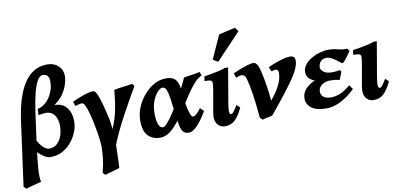

<svg xmlns="http://www.w3.org/2000/svg" viewBox="-96 -1060 3331 1594"><g transform="rotate(-10 1569.0 -263.5)"><path d="M493.2 -185.1Q487.3 -157.7 469.5 -122.6Q451.7 -87.4 422.1 -54.9Q392.6 -22.5 350.6 -1.2Q308.6 20 254.4 20Q234.4 20 209.5 6.6Q184.6 -6.8 161.9 -28.6Q139.2 -50.3 124.3 -75.2Q109.4 -100.1 109.4 -123Q109.4 -127 109.6 -130.9Q109.9 -134.8 111.3 -138.2L137.2 -209.5Q138.2 -191.4 148.7 -164.8Q159.2 -138.2 176.5 -112.1Q193.8 -85.9 215.1 -68.4Q236.3 -50.8 258.3 -50.8Q302.7 -50.8 331.8 -84Q360.8 -117.2 370.6 -163.1Q377.4 -193.8 376.7 -226.3Q376 -258.8 365.7 -286.4Q355.5 -314 334 -331.1Q312.5 -348.1 277.8 -348.1Q265.6 -348.1 247.6 -345.2Q229.5 -342.3 216.8 -339.4L218.8 -392.1Q259.3 -400.9 288.8 -428.2Q318.4 -455.6 335.9 -491.5Q353.5 -527.3 358.9 -561Q362.3 -584 361.3 -607.4Q360.4 -630.9 348.6 -646.5Q336.9 -662.1 308.1 -662.1Q282.2 -662.1 261.2 -624.8Q240.2 -587.4 224.1 -522Q208 -456.5 195.8 -372.1Q173.8 -215.3 160.4 -112.5Q147 -9.8 141.1 52.5Q135.3 114.7 135.3 149.9Q135.3 189 141.6 208.5Q133.8 210.9 115.5 215.6Q97.2 220.2 75.4 225.8Q53.7 231.4 36.1 236.3Q18.6 241.2 12.2 244.1L-8.8 225.1Q-4.4 189 6.1 112.8Q16.6 36.6 31.5 -72.5Q46.4 -181.6 64.5 -315.9Q72.3 -373.5 85.9 -433.8Q99.6 -494.1 121.8 -549.3Q144 -604.5 176.5 -647.9Q209 -691.4 254.2 -716.8Q299.3 -742.2 359.4 -742.2Q418.9 -742.2 456.1 -705.1Q493.2 -668 487.8 -605.5Q480.5 -546.9 450.4 -494.1Q420.4 -441.4 362.3 -399.9Q421.4 -398.9 453.9 -366Q486.3 -333 495.4 -284.2Q504.4 -235.4 493.2 -185.1Z M1043 -440.9Q978.5 -330.1 913.1 -209.2Q847.7 -88.4 800.3 32.2Q800.3 32.2 793 16.1Q785.6 0 777.6 -19.5Q769.5 -39.1 766.6 -49.3Q796.4 -105 814.7 -151.9Q833 -198.7 843.5 -242.7Q854 -286.6 860.6 -333.7Q867.2 -380.9 873 -438Q881.8 -440.4 903.1 -443.4Q924.3 -446.3 949.2 -449.5Q974.1 -452.6 995.4 -455.8Q1016.6 -459 1025.4 -460.9ZM807.6 -7.8Q807.6 2.4 806.9 33Q806.2 63.5 805.2 100.3Q804.2 137.2 803 168Q801.8 198.7 800.8 209Q787.1 212.9 761.7 220.2Q736.3 227.5 712.4 234.1Q688.5 240.7 677.7 244.1Q674.8 241.2 669.4 235.6Q664.1 230 658.2 225.1Q677.7 145 682.4 88.1Q687 31.2 687 0Q687 -10.7 683.3 -42Q679.7 -73.2 672.9 -115.7Q666 -158.2 656.5 -203.4Q647 -248.5 636 -287.4Q625 -326.2 612.8 -350.3Q600.6 -374.5 587.9 -374.5Q580.1 -374.5 566.7 -371.3Q553.2 -368.2 542.5 -365Q531.7 -361.8 531.7 -361.8L518.6 -400.4Q567.4 -421.9 616.5 -439.5Q665.5 -457 698.2 -457Q713.4 -457 728.3 -424.3Q743.2 -391.6 758.8 -335.2Q774.4 -278.8 790 -207Q793.9 -189 797.4 -160.9Q800.8 -132.8 803 -102.8Q805.2 -72.8 806.4 -47.1Q807.6 -21.5 807.6 -7.8Z M1606.9 -429.7Q1571.8 -414.1 1538.1 -375.2Q1504.4 -336.4 1471.4 -285.6Q1438.5 -234.9 1404.5 -181.4Q1370.6 -127.9 1335.2 -82.3Q1299.8 -36.6 1261.2 -8.3Q1222.7 20 1180.2 20Q1118.7 20 1079.3 -18.8Q1040 -57.6 1040 -148.9Q1040 -201.7 1061.5 -255.9Q1083 -310.1 1120.8 -355.7Q1158.7 -401.4 1207.3 -429.2Q1255.9 -457 1310.1 -457Q1351.1 -457 1373.5 -442.9Q1396 -428.7 1406.2 -402.6Q1416.5 -376.5 1420.7 -341.3Q1424.8 -306.2 1429.2 -264.2Q1432.6 -230 1439.9 -193.1Q1447.3 -156.2 1457.3 -130.9Q1467.3 -105.5 1478.5 -105.5Q1490.7 -105.5 1509 -121.3Q1527.3 -137.2 1545.4 -164.1Q1551.8 -160.6 1562.3 -149.7Q1572.8 -138.7 1576.2 -134.8Q1562.5 -112.3 1544.7 -85.7Q1526.9 -59.1 1506.3 -34.9Q1485.8 -10.7 1464.1 4.6Q1442.4 20 1420.9 20Q1385.7 20 1370.1 -3.7Q1354.5 -27.3 1347.7 -74.5Q1340.8 -121.6 1331.5 -191.9Q1324.7 -243.7 1318.6 -287.8Q1312.5 -332 1301.8 -359.1Q1291 -386.2 1269 -386.2Q1250 -386.2 1226.1 -360.4Q1202.1 -334.5 1184.8 -289.3Q1167.5 -244.1 1167.5 -185.1Q1167.5 -129.4 1179.7 -95.5Q1191.9 -61.5 1217.3 -61.5Q1231.9 -61.5 1256.3 -89.6Q1280.8 -117.7 1309.8 -162.4Q1338.9 -207 1368.2 -258.3Q1397.5 -309.6 1421.9 -357.4Q1446.3 -405.3 1460.4 -438Q1474.6 -440.9 1500.7 -444.6Q1526.9 -448.2 1553.5 -452.4Q1580.1 -456.5 1595.2 -460.9Q1598.1 -456.1 1601.8 -444.6Q1605.5 -433.1 1606.9 -429.7Z M1877 -111.8Q1844.2 -42.5 1810.8 -11.2Q1777.3 20 1726.1 20Q1702.6 20 1681.9 7.1Q1661.1 -5.9 1650.9 -33.7Q1640.6 -61.5 1648.4 -107.4L1681.6 -297.4Q1688 -335.4 1687.7 -352.8Q1687.5 -370.1 1673.1 -374.8Q1658.7 -379.4 1622.6 -379.4L1628.9 -418Q1649.4 -421.4 1682.9 -427Q1716.3 -432.6 1750.2 -440.2Q1784.2 -447.8 1805.7 -457H1835.4L1786.6 -170.4Q1779.3 -125.5 1778.6 -105.5Q1777.8 -85.4 1781.7 -79.6Q1785.6 -73.7 1791 -71.3Q1799.3 -67.9 1812.3 -82.8Q1825.2 -97.7 1849.1 -137.7ZM1972.2 -738.3 1763.7 -518.1Q1755.9 -520.5 1742.9 -528.3Q1730 -536.1 1721.7 -543.9L1809.1 -738.8Q1817.4 -741.2 1836.2 -745.8Q1855 -750.5 1877.4 -755.6Q1899.9 -760.7 1919.7 -764.9Q1939.5 -769 1948.7 -771Z M2397.9 -416Q2397.9 -356.9 2329.6 -259.3Q2261.2 -161.6 2127.9 -1Q2122.6 2 2104.2 5.6Q2085.9 9.3 2067.6 13.2Q2049.3 17.1 2043 20L2022 0Q2012.2 -119.6 1998.8 -204.8Q1985.4 -290 1972.7 -334.5Q1965.3 -360.8 1953.1 -367.7Q1940.9 -374.5 1931.6 -374.5Q1926.3 -374.5 1915.3 -371.3Q1904.3 -368.2 1895.3 -365Q1886.2 -361.8 1886.2 -361.8L1873.5 -400.4Q1901.4 -413.1 1934.8 -426Q1968.3 -439 1998.5 -448Q2028.8 -457 2046.4 -457Q2060.5 -457 2073.2 -443.4Q2085.9 -429.7 2095.2 -395Q2106 -357.9 2118.9 -284.7Q2131.8 -211.4 2140.1 -124Q2187 -180.2 2208.7 -221.7Q2230.5 -263.2 2236.8 -291.3Q2243.2 -319.3 2243.2 -335Q2243.2 -370.1 2223.1 -370.1Q2215.3 -370.1 2207 -368.2Q2198.7 -366.2 2184.6 -362.3L2168 -399.4Q2187 -409.2 2221.9 -422.6Q2256.8 -436 2294.2 -446.5Q2331.5 -457 2356.9 -457Q2374.5 -457 2386.2 -448Q2397.9 -439 2397.9 -416Z M2851.6 -416Q2836.9 -394.5 2821.5 -374Q2806.2 -353.5 2794.4 -340.1Q2782.7 -326.7 2777.8 -326.7Q2772.9 -326.7 2760 -336.7Q2747.1 -346.7 2729.5 -360.1Q2711.9 -373.5 2691.9 -383.5Q2671.9 -393.6 2653.3 -393.6Q2619.1 -393.6 2601.8 -372.8Q2584.5 -352.1 2584.5 -323.2Q2584.5 -305.7 2607.9 -286.4Q2631.3 -267.1 2678.2 -267.1Q2693.8 -267.1 2713.1 -269Q2732.4 -271 2744.6 -273.9L2756.3 -258.8L2729 -193.4Q2713.9 -198.2 2691.9 -200.7Q2669.9 -203.1 2654.3 -203.1Q2609.9 -203.1 2580.1 -182.1Q2550.3 -161.1 2550.3 -124Q2550.3 -99.1 2571.8 -81.3Q2593.3 -63.5 2635.3 -63.5Q2671.4 -63.5 2709.7 -78.4Q2748 -93.3 2799.8 -136.2L2824.7 -100.6Q2769 -45.4 2705.8 -12.7Q2642.6 20 2581.5 20Q2497.6 20 2456.3 -11.5Q2415 -43 2415 -91.8Q2415 -139.2 2447.5 -172.9Q2480 -206.5 2524.9 -225.1Q2458 -249.5 2458 -307.1Q2458 -340.8 2479.7 -368.4Q2501.5 -396 2535.4 -415.8Q2569.3 -435.5 2607.7 -446.3Q2646 -457 2679.2 -457Q2714.8 -457 2738.3 -451.4Q2761.7 -445.8 2783.2 -441.2Q2804.7 -436.5 2834.5 -439Q2838.9 -437 2843.8 -429Q2848.6 -420.9 2851.6 -416Z M3130.4 -111.8Q3097.7 -42.5 3064.2 -11.2Q3030.8 20 2979.5 20Q2956.1 20 2935.3 7.1Q2914.6 -5.9 2904.3 -33.7Q2894 -61.5 2901.9 -107.4L2935.1 -297.4Q2941.4 -335.4 2941.2 -352.8Q2940.9 -370.1 2926.5 -374.8Q2912.1 -379.4 2876 -379.4L2882.3 -418Q2902.8 -421.4 2936.3 -427Q2969.7 -432.6 3003.7 -440.2Q3037.6 -447.8 3059.1 -457H3088.9L3040 -170.4Q3032.7 -125.5 3032 -105.5Q3031.2 -85.4 3035.2 -79.6Q3039.1 -73.7 3044.4 -71.3Q3052.7 -67.9 3065.7 -82.8Q3078.6 -97.7 3102.5 -137.7Z"/></g></svg>

Font: Gentium Book Plus
Style: Bold Italic
Weight: 700
Italic angle: -8°
Designer: Victor Gaultney, Annie Olsen, Iska Routamaa, Becca Hirsbrunner
Foundry: SIL International
Version: Version 6.101